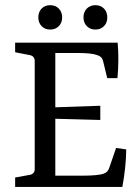

<svg xmlns="http://www.w3.org/2000/svg" viewBox="-20 -736 551 756"><path d="M442.5 -428.4H402.2L385.5 -497.1Q383.3 -505.5 378.2 -510.4Q373.1 -515.3 364.4 -518.5Q352 -523.3 332.2 -525.3Q312.4 -527.3 288.7 -527.3H197.8V-313.5L374.9 -319.6V-263.6L197.8 -268.4V-44.4H309.5Q333.1 -44.4 355.1 -46.2Q377.1 -48 389.5 -52.7Q397.8 -56 402.4 -61.1Q406.9 -66.2 409.8 -74.2L437.1 -153.5L477.1 -147.6Q476.7 -112.4 472.7 -74.9Q468.7 -37.5 461.8 0H39.6V-37.1L97.8 -47.6Q107.3 -49.5 112 -55.3Q116.7 -61.1 116.7 -70.5V-496Q116.7 -505.1 111.8 -511.1Q106.9 -517.1 97.8 -518.9L39.6 -530.2V-568H443.3Q446.2 -534.2 446 -499.6Q445.8 -465.1 442.5 -428.4ZM402.5 -667.6Q402.5 -646.5 389.5 -633.1Q376.4 -619.6 355.6 -619.6Q334.9 -619.6 321.8 -633.1Q308.7 -646.5 308.7 -667.6Q308.7 -688.7 321.8 -702.2Q334.9 -715.6 355.6 -715.6Q376.4 -715.6 389.5 -702.2Q402.5 -688.7 402.5 -667.6ZM224.7 -667.6Q224.7 -646.5 211.6 -633.1Q198.5 -619.6 177.8 -619.6Q156.7 -619.6 143.8 -633.1Q130.9 -646.5 130.9 -667.6Q130.9 -688.7 143.8 -702.2Q156.7 -715.6 177.8 -715.6Q198.5 -715.6 211.6 -702.2Q224.7 -688.7 224.7 -667.6Z"/></svg>

Font: Rasa
Style: Regular
Weight: 400
Version: Version 1.000;PS 1.000;hotconv 1.0.88;makeotf.lib2.5.647800;